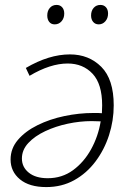

<svg xmlns="http://www.w3.org/2000/svg" viewBox="-20 -753 533 780"><path d="M264 -532Q341 -532 391.5 -481.5Q442 -431 442 -325Q442 -263 423 -204Q404 -145 368 -97Q332 -49 281.5 -21Q231 7 168 7Q99 7 61 -24.5Q23 -56 23 -105Q23 -150 53 -185Q83 -220 132.5 -244.5Q182 -269 241.5 -281.5Q301 -294 360 -294Q370 -294 378 -294Q386 -294 394 -293Q395 -309 395 -325Q395 -412 356 -453.5Q317 -495 255 -495Q184 -495 100 -445L85 -477Q179 -532 264 -532ZM69 -109Q69 -74 97 -51.5Q125 -29 174 -29Q232 -29 276.5 -61.5Q321 -94 350 -146.5Q379 -199 389 -260Q372 -261 352 -261Q305 -261 255.5 -250.5Q206 -240 163.5 -220Q121 -200 95 -172Q69 -144 69 -109ZM202 -654Q188 -654 180 -664Q172 -674 172 -690Q172 -709 182.5 -721Q193 -733 210 -733Q224 -733 232.5 -723.5Q241 -714 241 -698Q241 -679 230 -666.5Q219 -654 202 -654ZM381 -654Q367 -654 358.5 -664Q350 -674 350 -690Q350 -709 360.5 -721Q371 -733 388 -733Q402 -733 410.5 -723.5Q419 -714 419 -698Q419 -679 408 -666.5Q397 -654 381 -654Z"/></svg>

Font: Bitter Light
Style: Italic
Weight: 300
Italic angle: -9°
Designer: Sol Matas, and Bitter project Authors
Foundry: Sol Matas
Version: Version 2.001